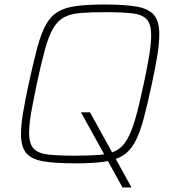

<svg xmlns="http://www.w3.org/2000/svg" viewBox="-20 -716 766 851"><path d="M523 115 339 -218H379L562 113V115ZM315 8Q225 8 172 -1Q119 -10 96 -38Q73 -66 73 -122Q73 -160 82 -215Q91 -270 107 -344Q128 -440 145 -504Q162 -568 183.5 -606.5Q205 -645 237 -664Q269 -683 319 -689.5Q369 -696 444 -696Q534 -696 587 -686.5Q640 -677 663 -649Q686 -621 686 -564Q686 -525 677.5 -471.5Q669 -418 653 -344Q633 -250 616 -187Q599 -124 577.5 -85Q556 -46 523.5 -26Q491 -6 440.5 1Q390 8 315 8ZM312 -26Q377 -26 421 -29.5Q465 -33 494 -48Q523 -63 543 -97Q563 -131 580 -190.5Q597 -250 617 -344Q633 -419 641.5 -471.5Q650 -524 650 -559Q650 -609 630 -630.5Q610 -652 565.5 -657Q521 -662 447 -662Q382 -662 338 -658.5Q294 -655 265 -640Q236 -625 216 -591Q196 -557 179.5 -497.5Q163 -438 143 -344Q133 -294 125 -254Q117 -214 113 -183Q109 -152 109 -128Q109 -79 129 -57.5Q149 -36 194 -31Q239 -26 312 -26Z"/></svg>

Font: Saira Thin Thin
Style: Italic
Weight: 250
Italic angle: -12°
Version: Version 1.101